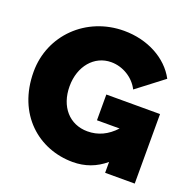

<svg xmlns="http://www.w3.org/2000/svg" viewBox="-126 -845 992 981"><g transform="rotate(20 369.5 -355.0)"><path d="M543 0H704V-378H412V-238H535C492 -191 442 -168 385 -168C287 -168 221 -243 221 -354C221 -463 288 -542 380 -542C443 -542 504 -505 532 -449L677 -560C626 -656 514 -715 387 -715C182 -715 23 -560 23 -361C23 -129 183 5 368 5C434 5 492 -16 543 -59Z"/></g></svg>

Font: Raleway Black
Style: Regular
Weight: 900
Designer: Matt McInerney, Pablo Impallari, Rodrigo Fuenzalida
Foundry: Matt McInerney, Pablo Impallari, Rodrigo Fuenzalida
Version: Version 3.000g; ttfautohint (v1.5) -l 8 -r 28 -G 28 -x 14 -D